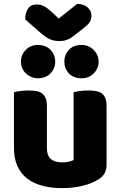

<svg xmlns="http://www.w3.org/2000/svg" viewBox="-20 -955 622 991"><path d="M52 -479Q62 -482 83.5 -485Q105 -488 128 -488Q150 -488 167.5 -485Q185 -482 197 -473Q209 -464 215.5 -448.5Q222 -433 222 -408V-193Q222 -152 242 -134.5Q262 -117 300 -117Q323 -117 337.5 -121Q352 -125 360 -129V-479Q370 -482 391.5 -485Q413 -488 436 -488Q458 -488 475.5 -485Q493 -482 505 -473Q517 -464 523.5 -448.5Q530 -433 530 -408V-104Q530 -54 488 -29Q453 -7 404.5 4.5Q356 16 299 16Q245 16 199.5 4Q154 -8 121 -33Q88 -58 70 -97.5Q52 -137 52 -193ZM283 -859 378 -935Q411 -935 431.5 -917.5Q452 -900 452 -874Q452 -854 442.5 -840Q433 -826 406 -805L351 -763Q339 -754 323 -748.5Q307 -743 287 -743Q260 -743 238.5 -752Q217 -761 191 -784L110 -855Q110 -889 124.5 -910.5Q139 -932 170 -932Q190 -932 207.5 -923Q225 -914 257 -884ZM312 -637Q312 -672 335.5 -697.5Q359 -723 401 -723Q420 -723 436 -716Q452 -709 464 -697Q476 -685 482.5 -669.5Q489 -654 489 -637Q489 -602 464 -576.5Q439 -551 401 -551Q359 -551 335.5 -576.5Q312 -602 312 -637ZM88 -637Q88 -672 113 -697.5Q138 -723 175 -723Q217 -723 241 -697.5Q265 -672 265 -637Q265 -602 241 -576.5Q217 -551 175 -551Q157 -551 141 -558Q125 -565 113 -576.5Q101 -588 94.5 -603.5Q88 -619 88 -637Z"/></svg>

Font: Baloo Chettan
Style: Regular
Weight: 400
Designer: Maithili Shingre and Ek Type
Foundry: Ek Type
Version: Version 1.443;PS 1.000;hotconv 16.6.51;makeotf.lib2.5.65220;